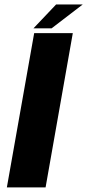

<svg xmlns="http://www.w3.org/2000/svg" viewBox="-20 -820 382 840"><path d="M10 0H179.4L298.5 -675H129.5ZM126.3 -696H205.7L341.9 -800.4H225.4Z"/></svg>

Font: Anybody Thin
Style: Italic
Weight: 100
Italic angle: -10°
Designer: Tyler Finck
Foundry: Etcetera Type Company
Version: Version 1.114;gftools[0.9.25]